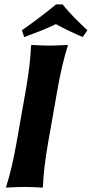

<svg xmlns="http://www.w3.org/2000/svg" viewBox="-20 -853 419 876"><path d="M378.9 -715C340.5 -750.7 297.5 -792 265.7 -833H235.7C189.8 -794 131.2 -751 79.9 -715L90.4 -684C139.6 -702 189.4 -720.5 234.8 -743C273.6 -722 314.6 -702 357.4 -684ZM98.3 -445 55.1 -200C41.9 -125 25.3 -54 7.8 0L8.3 3C8.3 3 56.8 0 91.8 0C125.8 0 173.3 3 173.3 3L175.8 0C177.9 -57 185.9 -125 199.1 -200L242.3 -445C255.5 -520 272.2 -592 289.6 -645L289.1 -648C289.1 -648 240.6 -645 205.6 -645C171.6 -645 124.1 -648 124.1 -648L121.6 -645C119.5 -588 111.5 -520 98.3 -445Z"/></svg>

Font: Linux Biolinum O 
Style: Bold Italic
Weight: 700
Designer: Philipp H. Poll
Foundry: Philipp H. Poll
Version: Version 1.3.2